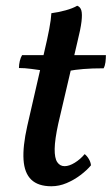

<svg xmlns="http://www.w3.org/2000/svg" viewBox="-20 -640 389 669"><path d="M159 9Q113 9 89 -14Q65 -37 62 -83.5Q59 -130 75 -201L134 -458Q145 -504 151.5 -538.5Q158 -573 159 -594Q183 -597 208.5 -604Q234 -611 249 -620Q260 -616 263.5 -603.5Q267 -591 264 -565Q261 -539 249 -491L183 -209Q171 -154 170.5 -121.5Q170 -89 179.5 -75Q189 -61 205 -61Q221 -61 240.5 -73Q260 -85 275 -103Q283 -97 289.5 -86Q296 -75 297 -64Q283 -47 260.5 -30Q238 -13 212 -2Q186 9 159 9ZM132 -394Q111 -397 88.5 -400Q66 -403 46 -403Q46 -415 49 -427.5Q52 -440 57 -448H139ZM220 -393 226 -448H349Q349 -436 347.5 -423.5Q346 -411 341 -402Q300 -402 270.5 -399.5Q241 -397 220 -393Z"/></svg>

Font: Vollkorn Medium
Style: Italic
Weight: 500
Italic angle: -11°
Designer: Friedrich Althausen
Foundry: Friedrich Althausen
Version: Version 5.000